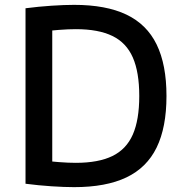

<svg xmlns="http://www.w3.org/2000/svg" viewBox="-20 -760 748 790"><path d="M285 10Q245 10 192 6.5Q139 3 85 -4V-726Q139 -733 192 -736.5Q245 -740 285 -740Q416 -740 500 -700Q584 -660 624.5 -577Q665 -494 665 -365Q665 -236 624.5 -153Q584 -70 500 -30Q416 10 285 10ZM292 -90Q385 -90 442.5 -118Q500 -146 526.5 -206.5Q553 -267 553 -365Q553 -463 526.5 -523.5Q500 -584 442.5 -612Q385 -640 292 -640Q261 -640 222.5 -637Q184 -634 142 -629L195 -688V-42L142 -101Q184 -96 222.5 -93Q261 -90 292 -90Z"/></svg>

Font: M PLUS 2 Thin Medium
Style: Regular
Weight: 500
Version: Version 1.001